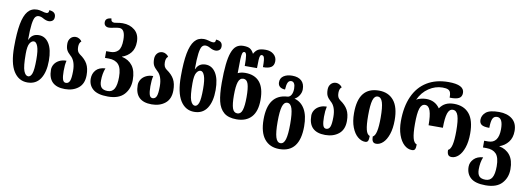

<svg xmlns="http://www.w3.org/2000/svg" viewBox="-73 -1296 5587 2023"><g transform="rotate(10 2720.5 -284.0)"><path d="M26 -335Q26 -486 43.5 -580Q61 -674 98.5 -719Q136 -764 198 -764Q220 -764 249 -756Q279 -746 298 -746Q310 -746 317 -753Q324 -760 324 -780Q394 -776 394 -719Q394 -691 377 -678Q360 -665 337 -665Q310 -665 278 -683Q251 -699 227 -699Q203 -699 188.5 -679.5Q174 -660 166 -602.5Q158 -545 158 -435H161Q189 -502 263 -502Q331 -502 371.5 -438Q412 -374 412 -255Q412 -132 365.5 -61Q319 10 227 10Q134 10 80 -75Q26 -160 26 -335ZM280 -244Q280 -341 263.5 -384.5Q247 -428 222 -428Q197 -428 178 -397Q159 -366 159 -285Q159 -149 177.5 -102Q196 -55 225 -55Q251 -55 265.5 -94.5Q280 -134 280 -244Z M450 -166Q450 -197 467.5 -225Q485 -253 518 -270Q551 -287 595 -287Q589 -261 586.5 -236.5Q584 -212 584 -176Q584 -116 593.5 -86Q603 -56 628 -56Q657 -56 669.5 -86Q682 -116 682 -191Q682 -302 625 -349Q596 -375 584 -399.5Q572 -424 572 -466Q572 -503 593.5 -527Q615 -551 650 -551Q669 -551 688.5 -539Q708 -527 714 -513Q703 -507 696.5 -491Q690 -475 690 -452Q690 -425 697.5 -407.5Q705 -390 723 -377Q779 -339 804.5 -293Q830 -247 830 -174Q830 -82 773 -36Q716 10 629 10Q450 10 450 -166Z M879 -146Q879 -200 912 -237.5Q945 -275 1013 -279Q989 -220 989 -143Q989 -94 1009.5 -71Q1030 -48 1077 -48Q1125 -48 1147.5 -88Q1170 -128 1170 -213Q1170 -308 1134 -347.5Q1098 -387 1030 -387H989V-459H1036Q1086 -459 1116.5 -490.5Q1147 -522 1147 -607Q1147 -724 1084 -724Q1061 -724 1026 -716Q994 -708 973 -708Q949 -708 935 -721Q921 -734 921 -757Q921 -780 936 -792.5Q951 -805 984 -808Q985 -787 994 -778Q1003 -769 1021 -769Q1029 -769 1044 -772Q1081 -779 1110 -779Q1187 -779 1239 -736Q1291 -693 1291 -612Q1291 -539 1256 -495Q1221 -451 1163 -431V-429Q1236 -414 1277 -360Q1318 -306 1318 -207Q1318 -115 1262 -53Q1206 9 1088 9Q979 9 929 -33.5Q879 -76 879 -146Z M1378 -166Q1378 -197 1395.5 -225Q1413 -253 1446 -270Q1479 -287 1523 -287Q1517 -261 1514.5 -236.5Q1512 -212 1512 -176Q1512 -116 1521.5 -86Q1531 -56 1556 -56Q1585 -56 1597.5 -86Q1610 -116 1610 -191Q1610 -302 1553 -349Q1524 -375 1512 -399.5Q1500 -424 1500 -466Q1500 -503 1521.5 -527Q1543 -551 1578 -551Q1597 -551 1616.5 -539Q1636 -527 1642 -513Q1631 -507 1624.5 -491Q1618 -475 1618 -452Q1618 -425 1625.5 -407.5Q1633 -390 1651 -377Q1707 -339 1732.5 -293Q1758 -247 1758 -174Q1758 -82 1701 -36Q1644 10 1557 10Q1378 10 1378 -166Z M1810 -335Q1810 -486 1827.5 -580Q1845 -674 1882.5 -719Q1920 -764 1982 -764Q2004 -764 2033 -756Q2063 -746 2082 -746Q2094 -746 2101 -753Q2108 -760 2108 -780Q2178 -776 2178 -719Q2178 -691 2161 -678Q2144 -665 2121 -665Q2094 -665 2062 -683Q2035 -699 2011 -699Q1987 -699 1972.5 -679.5Q1958 -660 1950 -602.5Q1942 -545 1942 -435H1945Q1973 -502 2047 -502Q2115 -502 2155.5 -438Q2196 -374 2196 -255Q2196 -132 2149.5 -61Q2103 10 2011 10Q1918 10 1864 -75Q1810 -160 1810 -335ZM2064 -244Q2064 -341 2047.5 -384.5Q2031 -428 2006 -428Q1981 -428 1962 -397Q1943 -366 1943 -285Q1943 -149 1961.5 -102Q1980 -55 2009 -55Q2035 -55 2049.5 -94.5Q2064 -134 2064 -244Z M2246 -343Q2246 -571 2281 -667Q2300 -720 2330 -742.5Q2360 -765 2403 -765Q2452 -765 2475.5 -750.5Q2499 -736 2517 -700Q2536 -736 2562.5 -750.5Q2589 -765 2643 -765Q2695 -765 2728.5 -736.5Q2762 -708 2762 -664Q2762 -618 2732 -598.5Q2702 -579 2645 -580Q2645 -630 2642 -656Q2639 -682 2632 -692.5Q2625 -703 2612 -703Q2600 -703 2594.5 -690.5Q2589 -678 2587 -648.5Q2585 -619 2585 -559H2454Q2454 -642 2448 -672.5Q2442 -703 2425 -703Q2411 -703 2404.5 -685Q2398 -667 2396 -621Q2394 -575 2394 -472H2396Q2428 -488 2474 -488Q2574 -488 2627 -426Q2680 -364 2680 -236Q2680 -113 2624 -51.5Q2568 10 2465 10Q2377 10 2329.5 -30Q2282 -70 2264 -145.5Q2246 -221 2246 -343ZM2530 -239Q2530 -334 2515.5 -379Q2501 -424 2464 -424Q2426 -424 2410.5 -378Q2395 -332 2395 -236Q2395 -141 2410 -97Q2425 -53 2463 -53Q2500 -53 2515 -99Q2530 -145 2530 -239Z M2747 -40Q2747 -307 2953 -319Q2979 -321 2993.5 -347Q3008 -373 3008 -414Q3008 -449 2997 -468Q2986 -487 2965 -487Q2941 -487 2929.5 -464Q2918 -441 2915 -388Q2878 -389 2858.5 -406Q2839 -423 2839 -453Q2839 -498 2874.5 -521.5Q2910 -545 2965 -545Q3030 -545 3064.5 -513.5Q3099 -482 3099 -422Q3099 -388 3079 -356.5Q3059 -325 3030 -311Q3102 -292 3141.5 -224Q3181 -156 3181 -40Q3181 240 2963 240Q2861 240 2804 169.5Q2747 99 2747 -40ZM3032 -40Q3032 -151 3016 -203Q3000 -255 2964 -255Q2928 -255 2912.5 -203.5Q2897 -152 2897 -40Q2897 72 2913 124.5Q2929 177 2965 177Q3001 177 3016.5 124.5Q3032 72 3032 -40Z M3235 -166Q3235 -197 3252.5 -225Q3270 -253 3303 -270Q3336 -287 3380 -287Q3374 -261 3371.5 -236.5Q3369 -212 3369 -176Q3369 -116 3378.5 -86Q3388 -56 3413 -56Q3442 -56 3454.5 -86Q3467 -116 3467 -191Q3467 -302 3410 -349Q3381 -375 3369 -399.5Q3357 -424 3357 -466Q3357 -503 3378.5 -527Q3400 -551 3435 -551Q3454 -551 3473.5 -539Q3493 -527 3499 -513Q3488 -507 3481.5 -491Q3475 -475 3475 -452Q3475 -425 3482.5 -407.5Q3490 -390 3508 -377Q3564 -339 3589.5 -293Q3615 -247 3615 -174Q3615 -82 3558 -36Q3501 10 3414 10Q3235 10 3235 -166Z M3674 -270Q3674 -412 3729 -480.5Q3784 -549 3893 -549Q3995 -549 4052 -479.5Q4109 -410 4109 -270Q4109 -182 4087.5 -119Q4066 -56 4031.5 -24Q3997 8 3959 8Q3933 8 3922 -9.5Q3911 -27 3911 -61Q3936 -73 3947.5 -124.5Q3959 -176 3959 -270Q3959 -382 3943 -433.5Q3927 -485 3891 -485Q3855 -485 3840 -434Q3825 -383 3825 -270Q3825 -170 3837.5 -120Q3850 -70 3879 -61Q3879 -24 3871.5 -8Q3864 8 3841 8Q3800 8 3761.5 -24Q3723 -56 3698.5 -119Q3674 -182 3674 -270Z M4175 -272Q4175 -427 4224.5 -537.5Q4274 -648 4369.5 -706.5Q4465 -765 4600 -765Q4768 -765 4768 -678Q4768 -636 4736.5 -619.5Q4705 -603 4638 -605Q4639 -641 4631.5 -660.5Q4624 -680 4604.5 -688.5Q4585 -697 4547 -697Q4470 -697 4401 -651Q4332 -605 4294 -522Q4310 -534 4342 -541.5Q4374 -549 4399 -549Q4494 -549 4545 -474Q4571 -513 4608 -531Q4645 -549 4696 -549Q4802 -549 4859.5 -480.5Q4917 -412 4917 -270Q4917 -182 4895.5 -119Q4874 -56 4839.5 -24Q4805 8 4767 8Q4740 8 4728.5 -8.5Q4717 -25 4717 -60Q4744 -72 4756 -123Q4768 -174 4768 -270Q4768 -383 4751 -434Q4734 -485 4695 -485Q4656 -485 4639.5 -434Q4623 -383 4623 -280H4470Q4470 -382 4453 -433.5Q4436 -485 4397 -485Q4359 -485 4342.5 -434Q4326 -383 4326 -270Q4326 -169 4339 -118.5Q4352 -68 4382 -59Q4382 -22 4374 -7Q4366 8 4342 8Q4296 8 4258 -27Q4220 -62 4197.5 -126Q4175 -190 4175 -272Z M4961 77Q4961 30 4996.5 -6.5Q5032 -43 5095 -47Q5071 10 5071 85Q5071 135 5091.5 158Q5112 181 5160 181Q5207 181 5229.5 143Q5252 105 5252 22Q5252 -73 5216.5 -111Q5181 -149 5113 -149H5075V-221H5118Q5229 -221 5229 -372Q5229 -492 5167 -492Q5132 -492 5118.5 -461Q5105 -430 5105 -364Q5043 -364 5020.5 -381Q4998 -398 4998 -432Q4998 -479 5037.5 -513Q5077 -547 5178 -547Q5266 -547 5319.5 -504Q5373 -461 5373 -377Q5373 -305 5336.5 -258.5Q5300 -212 5242 -192V-191Q5315 -177 5357.5 -123.5Q5400 -70 5400 27Q5400 117 5344 178Q5288 239 5170 239Q5060 239 5010.5 195.5Q4961 152 4961 77Z"/></g></svg>

Font: Noto Serif Georgian Bold Cond
Style: Regular
Weight: 700
Width: 3
Designer: Monotype Design team
Foundry: Monotype Imaging Inc.
Version: Version 1.000